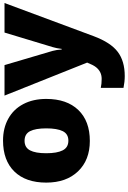

<svg xmlns="http://www.w3.org/2000/svg" viewBox="192 -795 843 1267"><g transform="rotate(-90 613.5 -161.5)"><path d="M594.2 -277.8Q594.2 -142.1 521.2 -66.2Q448.2 9.8 316.9 9.8Q190.9 9.8 116.5 -67.9Q42 -145.5 42 -277.8Q42 -413.1 115 -488Q188 -563 319.8 -563Q401.4 -563 463.9 -528.3Q526.4 -493.7 560.3 -429Q594.2 -364.3 594.2 -277.8ZM235.8 -277.8Q235.8 -206.5 254.9 -169.2Q273.9 -131.8 318.8 -131.8Q363.3 -131.8 381.6 -169.2Q399.9 -206.5 399.9 -277.8Q399.9 -348.6 381.3 -384.8Q362.8 -420.9 317.9 -420.9Q273.9 -420.9 254.9 -385Q235.8 -349.1 235.8 -277.8ZM616.2 -553.2H817.4L911.1 -235.8Q918 -210.9 920.4 -175.8H924.3Q928.2 -209.5 936 -234.9L1032.2 -553.2H1227.1L1008.3 35.2Q966.3 147.5 905 193.8Q843.8 240.2 745.1 240.2Q707 240.2 667 231.9V82Q692.9 87.9 726.1 87.9Q751.5 87.9 770.5 78.1Q789.6 68.4 803.7 50.5Q817.9 32.7 834 -7.8Z"/></g></svg>

Font: Open Sans ExtBd
Style: Bold
Weight: 800
Foundry: Ascender Corporation
Version: Version 1.10